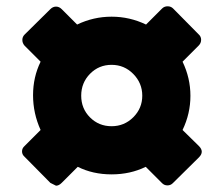

<svg xmlns="http://www.w3.org/2000/svg" viewBox="-20 -637 710 610"><path d="M611 -492 560 -441Q585 -389 585 -332.5Q585 -276 560 -224L612 -173Q621 -164 621 -155Q621 -146 612 -137L529 -55Q522 -48 512 -48Q502 -48 495 -55L443 -107Q394 -83 334.5 -83Q275 -83 227 -107L176 -56Q167 -47 158 -47L140 -56L58 -139Q50 -146 50 -156Q50 -166 58 -173L109 -224Q85 -277 85 -334.5Q85 -392 109 -441L58 -492Q51 -500 51 -510Q51 -520 58 -527L140 -608Q148 -616 158 -616Q168 -616 176 -608L225 -559Q277 -584 334.5 -584Q392 -584 444 -559L495 -610Q502 -617 512.5 -617Q523 -617 530 -610L611 -528Q619 -521 619 -510.5Q619 -500 611 -492ZM266 -402.5Q238 -374 238 -333Q238 -292 266 -264Q294 -236 334.5 -236Q375 -236 403.5 -264.5Q432 -293 432 -333Q432 -373 403.5 -402Q375 -431 334.5 -431Q294 -431 266 -402.5Z"/></svg>

Font: Rubik One
Style: Regular
Weight: 400
Designer: Hubert and Fischer with Elvire Volk Leonovitch
Foundry: Hubert and Fischer with Elvire Volk Leonovitch
Version: Version 1.001